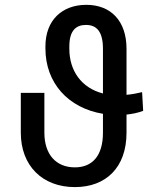

<svg xmlns="http://www.w3.org/2000/svg" viewBox="-20 -757 671 787"><path d="M562.5 -379.3C543.3 -374.6 521 -370.4 498.6 -368.3V-556.8C498.6 -671.9 433.9 -737.2 333.8 -737.2C235.1 -737.2 166.2 -674.7 166.2 -566.8V-558.2C166.2 -417.6 258.9 -314.3 402 -290.5V-213.1C402 -117.9 358 -71 286.9 -71C208.8 -71 161.9 -125 161.9 -213.1V-376.4H65.3V-213.1C65.3 -78.1 153.4 9.9 286.9 9.9C413.4 9.9 498.6 -69.6 498.6 -213.1V-287.3C522.4 -289.8 546.2 -294.7 566.8 -302.6ZM402 -373.9C312.9 -396.7 264.2 -468 264.2 -556.8V-566.8C264.2 -632.1 291.9 -654.8 332.4 -654.8C377.1 -654.8 402 -626.4 402 -556.8Z"/></svg>

Font: Karasuma Gothic
Style: Regular
Weight: 400
Designer: Rasmus Andersson, Ryoko Nishizuka
Foundry: Genbu
Version: Version 1.00